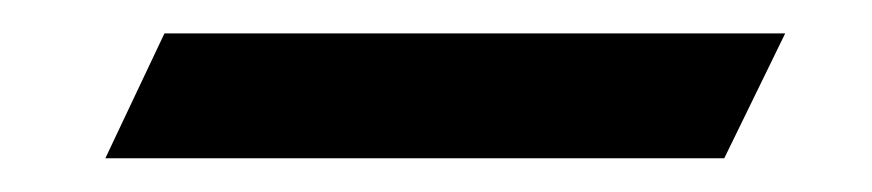

<svg xmlns="http://www.w3.org/2000/svg" viewBox="-20 -381 522 115"><path d="M450.3 -361 413.8 -286.2H43.1L78.5 -361Z"/></svg>

Font: MM Jasmine
Style: Regular
Weight: 400
Designer: Khon Soe Zaw Thu
Version: Version 1.00 July 11, 2016, initial release